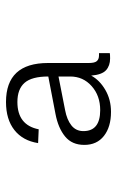

<svg xmlns="http://www.w3.org/2000/svg" viewBox="105 -871 390 640"><g transform="rotate(-90 300.0 -551.0)"><path d="M247 -376Q197 -376 167 -399.5Q137 -423 137 -465Q137 -506 165 -529Q193 -552 240 -561L365 -585Q365 -640 344 -664Q323 -688 280 -688Q203 -688 189 -617L143 -619Q151 -670 186.5 -698Q222 -726 280 -726Q410 -726 410 -586V-450Q410 -430 416.5 -423Q423 -416 435 -416H443V-380Q438 -379 425 -379Q401 -379 386 -392.5Q371 -406 368 -442Q353 -414 320.5 -395Q288 -376 247 -376ZM253 -412Q301 -412 333 -440.5Q365 -469 365 -512V-551L253 -529Q221 -523 202 -508Q183 -493 183 -468Q183 -412 253 -412Z"/></g></svg>

Font: Geist Mono ExtraLight
Style: Regular
Weight: 200
Monospace: yes
Designer: Basement.studio, Andrés Briganti, Mateo Zaragoza
Foundry: Basement.studio, Vercel, Andrés Briganti, Guido Ferreyra, Mateo Zaragoza
Version: Version 1.500; ttfautohint (v1.8.4.7-5d5b)